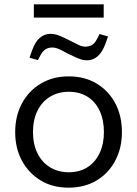

<svg xmlns="http://www.w3.org/2000/svg" viewBox="-20 -858 632 885"><path d="M296 7Q222 7 167 -26.5Q112 -60 81 -117.5Q50 -175 50 -249Q50 -324 81.5 -382Q113 -440 168.5 -473Q224 -506 297 -506Q371 -506 426 -472.5Q481 -439 511.5 -381.5Q542 -324 542 -249Q542 -175 511 -117Q480 -59 425 -26Q370 7 296 7ZM297 -64Q347 -64 383 -87Q419 -110 439 -152Q459 -194 459 -249Q459 -305 439.5 -347Q420 -389 383.5 -412Q347 -435 297 -435Q248 -435 210.5 -412Q173 -389 152.5 -347Q132 -305 132 -249Q132 -194 152.5 -152Q173 -110 210.5 -87Q248 -64 297 -64ZM136 -777V-838H458V-777ZM155 -581 116 -592 128 -626Q143 -667 164.5 -684.5Q186 -702 212 -702Q234 -702 256.5 -692.5Q279 -683 304 -670Q324 -660 341 -651.5Q358 -643 373 -643Q390 -643 403 -650Q416 -657 426 -676L439 -701L478 -690L466 -656Q451 -616 429.5 -598Q408 -580 382 -580Q360 -580 337.5 -590Q315 -600 290 -612Q271 -623 253.5 -631Q236 -639 221 -639Q205 -639 192 -632Q179 -625 168 -606Z"/></svg>

Font: REM Light
Style: Regular
Weight: 300
Designer: Octavio Pardo
Foundry: Ashler Design
Version: Version 1.005;gftools[0.9.28]